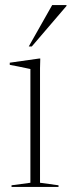

<svg xmlns="http://www.w3.org/2000/svg" viewBox="-20 -738 282 758"><path d="M139 -507 138 -469V-16.5L211 -6.5V0H25.5V-6.5L100 -16.5V-465.5Q94.5 -466.5 81 -469.5Q67.5 -472.5 50.8 -475.8Q34 -479 18.5 -482V-490.5L135 -507ZM93.5 -554.5 186 -718H242.5V-714.5L105.5 -554.5Z"/></svg>

Font: Newsreader 60pt ExtraLight
Style: Regular
Weight: 250
Designer: Hugues Gentile
Foundry: Production Type
Version: Version 1.003